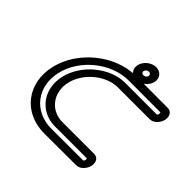

<svg xmlns="http://www.w3.org/2000/svg" viewBox="-179 -926 1148 1148"><g transform="rotate(45 395.0 -352.0)"><path d="M749.1 -605C749 -605 640.7 -605.8 479.2 -605.8C304 -605.8 128.9 -464.4 88.7 -290.3C48.5 -116.2 158.3 25.2 333.5 25.2C495.1 25.2 603.7 24.5 603.7 24.5C638 24.5 664.3 -8.5 671 -37.6C677.7 -66.7 666.7 -99.6 632.3 -99.6C632.3 -99.6 473.8 -99.6 362.3 -99.6C265.1 -99.6 196.9 -185.1 221.2 -290.3C245.5 -395.5 353.1 -481 450.3 -481C561.9 -481 720.3 -481 720.3 -481C754.7 -481 780.9 -513.9 787.7 -543C794.4 -572.1 783.3 -605 749.1 -605ZM736.4 -555.1C737.4 -553.9 739.2 -549.7 737.7 -543C736.1 -536.1 732 -531.8 730.8 -530.9C716.7 -531 568.1 -531 461.9 -531C336.1 -531 201.8 -422.9 171.2 -290.3C140.6 -157.7 224.9 -49.6 350.8 -49.6C457.2 -49.6 606.9 -49.6 619.7 -49.6C620.7 -48.5 622.5 -44.3 621 -37.6C619.4 -30.7 615.3 -26.4 614.1 -25.5C602.7 -25.5 497.6 -24.8 345 -24.8C197.2 -24.8 105 -144.1 138.7 -290.3C172.5 -436.5 319.8 -555.8 467.6 -555.8C620.7 -555.8 726 -555.1 736.4 -555.1ZM507.5 -640C494.6 -640 488.4 -649.1 490.6 -658.8C493 -669.1 504.5 -678.8 516.5 -678.8C528.4 -678.8 535.5 -669.1 533.1 -658.8C530.9 -649.1 520.4 -640 507.5 -640ZM496 -590C533.1 -590 573.8 -618.4 583.1 -658.8C592.2 -698.4 566.1 -728.8 528 -728.8C489.9 -728.8 449.7 -698.4 440.6 -658.8C431.3 -618.4 458.8 -590 496 -590Z"/></g></svg>

Font: Hi.
Style: Regular
Weight: 400
Designer: Mew Too, Robert Jablonski
Foundry: Cannot Into Space Fonts
Version: Version 1.996